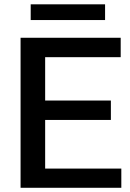

<svg xmlns="http://www.w3.org/2000/svg" viewBox="-20 -890 618 910"><path d="M555 0H77.5V-711H552V-619H194V-413.5H505.5V-321.5H194V-91H555ZM478 -795H125.5V-869.5H478Z"/></svg>

Font: Roberto Sans Medium
Style: Regular
Weight: 500
Designer: Google (font) & Cristiano Sobral (main changes)
Version: Version 1.000;October 12, 2021;FontCreator 14.0.0.2814 64-bi